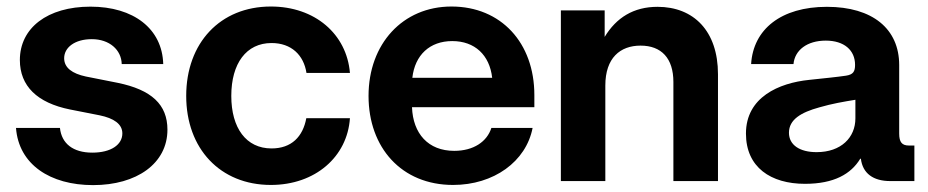

<svg xmlns="http://www.w3.org/2000/svg" viewBox="-20 -547 2804 580"><path d="M261.2 12.2C393.1 12.2 485.8 -53.2 485.8 -155.3C485.8 -231 438 -275.9 335 -296.9L239.3 -315.9C198.2 -324.7 173.8 -342.3 173.8 -371.1C173.8 -403.3 205.6 -428.7 257.3 -428.7C310.5 -428.7 346.7 -396.5 347.7 -353.5H473.1C470.2 -460.4 383.3 -526.9 253.4 -526.9C123 -526.9 40 -462.4 40 -365.7C40 -287.1 92.3 -236.3 191.4 -216.3L280.8 -198.7C323.7 -189.9 349.6 -172.4 349.6 -144C349.6 -109.9 315.4 -85.9 258.8 -85.9C200.7 -85.9 166 -113.3 161.1 -160.6H28.3C36.6 -50.3 131.3 12.2 261.2 12.2Z M798.3 11.7C932.6 11.7 1029.3 -73.7 1037.1 -189.9H905.3C895 -134.3 860.8 -98.6 800.3 -98.6C723.6 -98.6 678.7 -160.2 678.7 -257.3C678.7 -355.5 724.1 -417 800.3 -417C860.4 -417 897.5 -380.4 905.8 -326.7H1037.1C1027.3 -444.3 931.2 -527.3 798.3 -527.3C645 -527.3 542.5 -417 542.5 -257.3C542.5 -98.1 645 11.7 798.3 11.7Z M1348.6 11.7C1471.7 11.7 1569.3 -59.1 1588.9 -160.6H1464.4C1451.2 -119.1 1410.6 -91.3 1352.1 -91.3C1273.4 -91.3 1227.5 -143.6 1224.6 -223.1H1594.2V-259.8C1594.2 -417.5 1493.7 -527.3 1343.8 -527.3C1196.8 -527.3 1093.3 -414.6 1093.3 -257.3C1093.3 -101.1 1192.9 11.7 1348.6 11.7ZM1225.6 -312C1233.4 -380.9 1278.3 -422.9 1346.2 -422.9C1414.1 -422.9 1459 -380.9 1466.8 -312Z M1808.6 -288.6C1808.6 -372.1 1853.5 -409.2 1915 -409.2C1978 -409.2 2014.2 -371.1 2014.2 -299.3V0H2148.9V-322.8C2148.9 -453.6 2075.2 -526.4 1966.3 -526.4C1894 -526.4 1841.8 -493.7 1806.6 -435.5V-515.6H1674.3V0H1808.6Z M2411.6 8.3C2499.5 8.3 2550.8 -21.5 2578.6 -67.4H2580.6C2585.9 -23.4 2617.7 0 2669.4 0H2742.2V-107.4H2725.6C2704.6 -107.4 2696.3 -117.7 2696.3 -143.6V-350.6C2696.3 -459.5 2616.2 -526.4 2478 -526.4C2339.4 -526.4 2255.4 -458.5 2249 -353.5H2377C2380.9 -395.5 2418 -424.3 2474.6 -424.3C2529.8 -424.3 2563 -395.5 2563 -351.1C2563 -331.1 2557.6 -321.8 2535.6 -318.4C2509.8 -314.5 2469.7 -310.5 2424.3 -305.7C2333 -296.4 2233.4 -253.4 2233.4 -143.6C2233.4 -41.5 2308.6 8.3 2411.6 8.3ZM2446.8 -87.4C2396 -87.4 2363.3 -108.9 2363.3 -146C2363.3 -186 2399.9 -207.5 2455.1 -222.7C2493.7 -233.9 2527.8 -239.7 2564 -245.6V-189.5C2564 -131.8 2521 -87.4 2446.8 -87.4Z"/></svg>

Font: Raveo Display Display SemiBold
Style: Regular
Weight: 600
Designer: Jakub Foglar, Rasmus Andersson (Inter)
Foundry: Jakubfoglar.com
Version: Version 1.100;Glyphs 3.2.3 (3260)